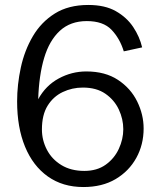

<svg xmlns="http://www.w3.org/2000/svg" viewBox="-20 -742 644 774"><path d="M316 12Q233 12 173 -30.5Q113 -73 81 -150.5Q49 -228 49 -333Q49 -401 64 -470Q79 -539 112.5 -596Q146 -653 201 -687.5Q256 -722 336 -722Q403 -722 447 -697Q491 -672 517 -633Q543 -594 553 -551L479 -535Q463 -587 429.5 -622Q396 -657 330 -657Q264 -657 221.5 -618Q179 -579 158 -508.5Q137 -438 134 -342Q164 -397 216.5 -425.5Q269 -454 328 -454Q404 -454 455.5 -420Q507 -386 533 -333Q559 -280 559 -224Q559 -159 529.5 -105.5Q500 -52 446 -20Q392 12 316 12ZM320 -53Q371 -53 406 -78Q441 -103 459 -142Q477 -181 477 -221Q477 -262 459 -300.5Q441 -339 405 -364Q369 -389 314 -389Q271 -389 233 -371Q195 -353 172 -316Q149 -279 149 -220Q149 -177 169 -138.5Q189 -100 227.5 -76.5Q266 -53 320 -53Z"/></svg>

Font: Special Gothic
Style: Regular
Weight: 400
Designer: Alistair McCready
Foundry: Monolith
Version: Version 1.010; ttfautohint (v1.8.4.7-5d5b)